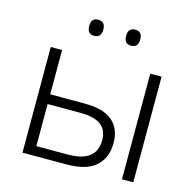

<svg xmlns="http://www.w3.org/2000/svg" viewBox="-105 -827 944 934"><g transform="rotate(15 367.0 -360.0)"><path d="M88 0V-532H145V-309H318Q414 -309 459 -270Q504 -231 504 -160Q504 -85 457 -42.5Q410 0 309 0ZM589 0V-532H646V0ZM303 -48Q447 -48 447 -158Q447 -211 412.5 -235.5Q378 -260 311 -260H145V-48ZM242 -680Q242 -720 277 -720Q313 -720 313 -680Q313 -639 277 -639Q242 -639 242 -680ZM428 -680Q428 -720 463 -720Q499 -720 499 -680Q499 -639 463 -639Q428 -639 428 -680Z"/></g></svg>

Font: RS Noto Sans Light
Style: Regular
Weight: 300
Designer: Monotype Design Team
Foundry: Monotype Imaging Inc.
Version: Version 3.10